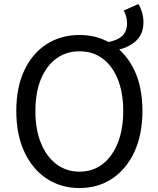

<svg xmlns="http://www.w3.org/2000/svg" viewBox="-20 -920 782 953"><path d="M569.2 -673.1 516.2 -711Q563.9 -719.8 587.2 -742.2Q610.5 -764.6 610.5 -803.8Q610.5 -820.7 606.2 -837.7Q601.9 -854.8 594.3 -867.8L667.1 -900.1Q678.3 -881.7 685.1 -858.3Q692 -834.9 692 -809.7Q692 -754.4 659.4 -721.4Q626.8 -688.5 569.2 -673.1ZM374.5 13.4Q282.6 13.4 211.7 -33.4Q140.8 -80.2 100.9 -166.2Q60.9 -252.2 60.9 -369.3Q60.9 -487 100.9 -571.3Q140.8 -655.6 211.7 -701Q282.6 -746.4 374.5 -746.4Q466.3 -746.4 536.7 -700.8Q607.1 -655.2 647.1 -571.1Q687 -487 687 -369.3Q687 -252.2 647.1 -166.2Q607.1 -80.2 536.7 -33.4Q466.3 13.4 374.5 13.4ZM374.5 -68Q440.6 -68 489 -105.3Q537.4 -142.5 564.5 -210.1Q591.6 -277.8 591.6 -369.3Q591.6 -460.8 564.5 -527.3Q537.4 -593.7 489 -629.5Q440.6 -665.4 374.5 -665.4Q309 -665.4 259.8 -629.5Q210.6 -593.7 183.1 -527.3Q155.7 -460.8 155.7 -369.3Q155.7 -277.8 183.1 -210.1Q210.6 -142.5 259.8 -105.3Q309 -68 374.5 -68Z"/></svg>

Font: Noto Sans TC Thin
Style: Regular
Weight: 100
Designer: Ryoko NISHIZUKA 西塚涼子 (kana, bopomofo & ideographs); Paul D. Hunt (Latin, Greek & Cyrillic); Sandoll Communications 산돌커뮤니
Foundry: Adobe
Version: Version 2.004-H2;hotconv 1.0.118;makeotfexe 2.5.65603